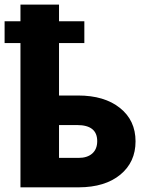

<svg xmlns="http://www.w3.org/2000/svg" viewBox="-30 -802 615 822"><path d="M331.1 -617.7H222.7V-393.1H304.2Q417 -393.1 483.6 -339.8Q550.3 -286.6 550.3 -196.8Q550.3 -107.9 485.1 -54.2Q419.9 -0.5 307.6 0H57.6V-617.7H-10.3V-710.9H57.6V-782.2H222.7V-710.9H331.1ZM222.7 -266.6V-126H306.2Q343.8 -126 365 -144.8Q386.2 -163.6 386.2 -197.8Q386.2 -266.6 300.3 -266.6Z"/></svg>

Font: Roboto Black
Style: Regular
Weight: 900
Designer: Google
Version: Version 2.134; 2016